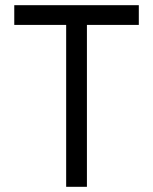

<svg xmlns="http://www.w3.org/2000/svg" viewBox="-20 -720 590 740"><path d="M515 -700V-624H35V-700ZM315 -657V0H235V-657Z"/></svg>

Font: TASA Explorer VF
Style: Regular
Weight: 400
Designer: Weizhong Zhang
Foundry: Local Remote
Version: Version 1.000;Glyphs 3.2 (3192)